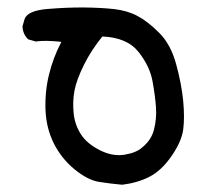

<svg xmlns="http://www.w3.org/2000/svg" viewBox="-20 -389 540 521"><path d="M311.5 112.3Q279.3 109.4 248.5 104.5Q217.8 99.6 182.1 70.3Q146.5 41 126 0Q105.5 -41 103.5 -90.3Q101.6 -139.6 112.8 -186Q124 -232.4 146.5 -275.4Q102.5 -280.3 77.1 -276.4L56.6 -282.2Q42 -295.9 41 -317.4L46.9 -337.9Q55.7 -360.4 109.4 -364.7Q163.1 -369.1 209 -368.7Q254.9 -368.2 290 -364.3Q325.2 -360.4 353 -345.7Q380.9 -331.1 412.1 -299.8Q443.4 -268.6 458 -214.8Q472.7 -161.1 477.1 -115.2Q481.4 -69.3 477.1 -37.1Q472.7 -4.9 445.3 34.7Q418 74.2 385.3 90.8Q352.5 107.4 311.5 112.3ZM366.2 10.7Q390.6 -8.8 397.9 -37.6Q405.3 -66.4 403.3 -96.7Q401.4 -127 394 -168Q386.7 -209 356 -248Q325.2 -287.1 257.8 -290Q227.5 -252.9 207.5 -212.4Q187.5 -171.9 182.1 -143.1Q176.8 -114.3 179.7 -83Q182.6 -51.8 198.7 -25.9Q214.8 0 250 18.1Q285.2 36.1 317.9 30.8Q350.6 25.4 366.2 10.7Z"/></svg>

Font: JasonHandwriting2
Style: Regular
Weight: 400
Version: Version 1.05.10